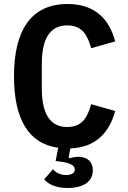

<svg xmlns="http://www.w3.org/2000/svg" viewBox="-20 -730 640 960"><path d="M316 -603C392 -603 417 -554 436 -489L556 -523C527 -632 457 -710 318 -710C135 -710 50 -578 50 -349C50 -138 120 -12 271 9L258 75L281 78C341 85 354 102 354 118C354 137 335 145 310 145C279 145 258 132 245 116L201 167C218 187 253 210 318 210C383 210 444 187 444 122C444 75 412 54 372 54C357 54 342 57 327 61L323 57L332 12C461 7 527 -69 556 -175L436 -209C417 -144 392 -95 316 -95C225 -95 189 -170 189 -289V-409C189 -529 225 -603 316 -603Z"/></svg>

Font: IBM Mono SemiBold
Style: Regular
Weight: 600
Monospace: yes
Designer: Mike Abbink, Paul van der Laan, Pieter van Rosmalen
Foundry: Bold Monday
Version: Version 2.3